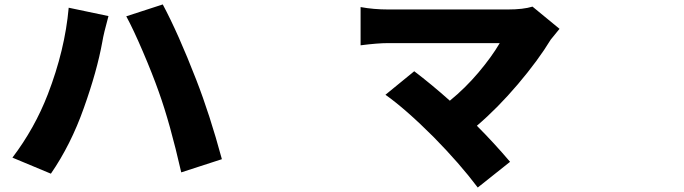

<svg xmlns="http://www.w3.org/2000/svg" viewBox="-20 -756 3040 853"><path d="M192.4 -336.9Q268.6 -534.2 285.2 -721.7L461.9 -684.6Q440.4 -606.4 434.6 -570.3Q411.1 -440.4 352.5 -276.4Q294.9 -113.3 206.1 15.6L35.2 -55.7Q133.8 -185.5 192.4 -336.9ZM685.5 -347.7Q657.2 -427.7 614.7 -526.9Q572.3 -626 541 -683.6L703.1 -736.3Q771.5 -608.4 851.6 -402.3Q912.1 -247.1 965.8 -48.8L785.2 9.8Q735.4 -209 685.5 -347.7Z M2345.7 -726.6 2465.8 -627.9Q2430.7 -585.9 2426.8 -580.1Q2371.1 -488.3 2280.8 -381.8Q2190.4 -275.4 2098.6 -197.3Q2173.8 -122.1 2246.1 -37.1L2102.5 77.1Q2022.5 -29.3 1907.2 -146.5Q1782.2 -271.5 1692.4 -335L1820.3 -439.5Q1897.5 -380.9 1978.5 -308.6Q2046.9 -364.3 2105.5 -433.6Q2164.1 -502.9 2200.2 -564.5H1705.1Q1657.2 -564.5 1582 -554.7V-724.6Q1639.6 -713.9 1705.1 -713.9H2236.3Q2304.7 -713.9 2345.7 -726.6Z"/></svg>

Font: Bpmf Zihi Sans Heavy
Style: Heavy
Weight: 900
Foundry: But Ko
Version: Version 1.320